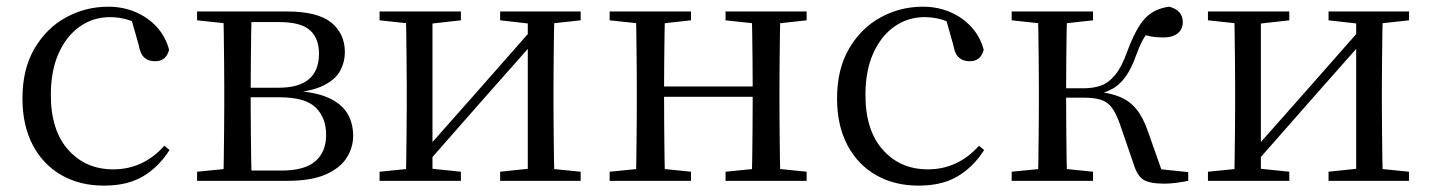

<svg xmlns="http://www.w3.org/2000/svg" viewBox="-20 -551 4358 585"><path d="M296.6 14.6Q223.8 14.6 167.8 -17.1Q111.8 -48.8 80.1 -108.5Q48.4 -168.3 48.4 -251.4Q48.4 -340.7 85.2 -403.2Q121.9 -465.8 181.5 -498.2Q241 -530.6 309.8 -530.6Q354.5 -530.6 392.7 -514.4Q430.9 -498.1 457.7 -468.8Q484.5 -439.5 495.2 -399.3Q486.3 -364.4 452.7 -364.4Q432 -364.4 419.6 -375.7Q407.1 -386.9 402.7 -413.5L377.7 -501.6L427.8 -461.9Q397.5 -482.4 370.4 -490.6Q343.3 -498.8 315 -498.8Q263.9 -498.8 222.9 -469.9Q182 -441 158.5 -388.2Q134.9 -335.4 134.9 -261.5Q134.9 -153.9 187.9 -94.5Q240.8 -35 325.2 -35Q370 -35 408.9 -52.7Q447.9 -70.3 480.8 -106.9L496.6 -93.9Q463.6 -42.3 415.9 -13.8Q368.2 14.6 296.6 14.6Z M580.5 0V-27.8L689.7 -38.6L703.2 -31.3H837.6Q907.8 -31.3 940.7 -59.7Q973.7 -88.1 973.7 -140.4Q973.7 -192.3 941.8 -223.4Q910 -254.6 831.6 -254.6H703.2V-283.7H829Q951.9 -283.7 951.9 -387.5Q951.9 -434.3 924.2 -459Q896.4 -483.7 832 -483.7H703.2L689.7 -477.4L580.5 -489.1V-516H854.6Q947.5 -516 989.2 -482.3Q1030.8 -448.6 1030.8 -391.7Q1030.8 -362.3 1016.7 -335.8Q1002.5 -309.3 967.1 -291.2Q931.7 -273.1 867.5 -267.5L870.1 -274.5Q937.6 -271.7 978.4 -254Q1019.1 -236.3 1037.6 -206.6Q1056 -177 1056 -136.9Q1056 -101.9 1036.6 -70.8Q1017.2 -39.6 973.2 -19.8Q929.2 0 854.6 0ZM660.1 0Q661.3 -24.4 661.8 -65.3Q662.3 -106.3 662.8 -150.3Q663.3 -194.3 663.3 -228.5V-288.3Q663.3 -321.7 662.8 -365.7Q662.3 -409.7 661.8 -450.7Q661.3 -491.8 660.1 -516H746.8Q745.8 -491.8 745.3 -450.2Q744.8 -408.7 744.3 -361.2Q743.8 -313.7 743.8 -272V-228.5Q743.8 -194.3 744.3 -150.3Q744.8 -106.3 745.3 -65.3Q745.8 -24.4 746.8 0Z M1136.5 0V-27.8L1244.7 -38.6H1279.3L1384.3 -27.8V0ZM1503.9 0V-27.8L1606.6 -38.6H1641L1749.2 -27.8V0ZM1216.1 0Q1217.3 -24.4 1217.8 -65.3Q1218.3 -106.3 1218.8 -150.3Q1219.3 -194.3 1219.3 -228.5V-288.3Q1219.3 -321.7 1218.8 -365.7Q1218.3 -409.7 1217.8 -450.7Q1217.3 -491.8 1216.1 -516H1297.7V0ZM1275.1 -46.9 1239.9 -65.8H1251.3L1428.2 -265.6L1609 -470.9L1642.7 -451H1631.4L1453.1 -249.4ZM1588.1 0V-516H1669.4Q1668.4 -491.8 1667.9 -450.7Q1667.4 -409.7 1666.9 -365.7Q1666.4 -321.7 1666.4 -288.3V-228.5Q1666.4 -194.3 1666.9 -150.3Q1667.4 -106.3 1667.9 -65.3Q1668.4 -24.4 1669.4 0ZM1136.5 -489.1V-516H1384.3V-489.1L1280.1 -477.4H1245.7ZM1503.9 -489.1V-516H1749.2V-489.1L1641.8 -477.4H1607.4Z M1917.1 0Q1918.3 -24.4 1918.8 -65.3Q1919.3 -106.3 1919.8 -150.3Q1920.3 -194.3 1920.3 -228.5V-288.3Q1920.3 -321.7 1919.8 -365.7Q1919.3 -409.7 1918.8 -450.7Q1918.3 -491.8 1917.1 -516H2006.3Q2005.3 -491.8 2004.8 -450.2Q2004.3 -408.7 2003.8 -363.1Q2003.3 -317.5 2003.3 -279.8V-260.2Q2003.3 -210.2 2003.8 -159.3Q2004.3 -108.5 2004.8 -66.4Q2005.3 -24.4 2006.3 0ZM2269.4 0Q2271.4 -24.4 2271.9 -66.4Q2272.4 -108.5 2272.9 -159.3Q2273.4 -210.2 2273.4 -260.2V-279.8Q2273.4 -317.5 2272.9 -363.1Q2272.4 -408.7 2271.9 -450.2Q2271.4 -491.8 2269.4 -516H2357.9Q2356.9 -491.8 2356.4 -450.7Q2355.9 -409.7 2355.4 -365.7Q2354.9 -321.7 2354.9 -288.3V-228.5Q2354.9 -194.3 2355.4 -150.3Q2355.9 -106.3 2356.4 -65.3Q2356.9 -24.4 2357.9 0ZM1837.5 0V-27.8L1946.7 -38.6H1978.7L2085.3 -27.8V0ZM1837.5 -489.1V-516H2085.3V-489.1L1978.7 -477.4H1946.7ZM2190.6 0V-27.8L2298.8 -38.6H2331.8L2437.7 -27.8V0ZM2190.6 -489.1V-516H2437.7V-489.1L2331.8 -477.4H2298.8ZM1961 -256V-287.5H2313.9V-256Z M2778.6 14.6Q2705.8 14.6 2649.8 -17.1Q2593.8 -48.8 2562.1 -108.5Q2530.4 -168.3 2530.4 -251.4Q2530.4 -340.7 2567.2 -403.2Q2603.9 -465.8 2663.5 -498.2Q2723 -530.6 2791.8 -530.6Q2836.5 -530.6 2874.7 -514.4Q2912.9 -498.1 2939.7 -468.8Q2966.5 -439.5 2977.2 -399.3Q2968.3 -364.4 2934.7 -364.4Q2914 -364.4 2901.6 -375.7Q2889.1 -386.9 2884.7 -413.5L2859.7 -501.6L2909.8 -461.9Q2879.5 -482.4 2852.4 -490.6Q2825.3 -498.8 2797 -498.8Q2745.9 -498.8 2704.9 -469.9Q2664 -441 2640.5 -388.2Q2616.9 -335.4 2616.9 -261.5Q2616.9 -153.9 2669.9 -94.5Q2722.8 -35 2807.2 -35Q2852 -35 2890.9 -52.7Q2929.9 -70.3 2962.8 -106.9L2978.6 -93.9Q2945.6 -42.3 2897.9 -13.8Q2850.2 14.6 2778.6 14.6Z M3062.5 0V-27.8L3171.7 -38.6H3203.7L3310.3 -27.8V0ZM3062.5 -489.1V-516H3310.3V-489.1L3203.7 -477.4H3171.7ZM3142.1 0Q3143.3 -24.4 3143.8 -65.3Q3144.3 -106.3 3144.8 -150.3Q3145.3 -194.3 3145.3 -228.5V-288.3Q3145.3 -321.7 3144.8 -365.7Q3144.3 -409.7 3143.8 -450.7Q3143.3 -491.8 3142.1 -516H3231.3Q3230.3 -491.8 3229.8 -450.2Q3229.3 -408.7 3228.8 -362.6Q3228.3 -316.5 3228.3 -277.8V-258.4Q3228.3 -209.4 3228.8 -158.9Q3229.3 -108.5 3229.8 -66.4Q3230.3 -24.4 3231.3 0ZM3435.5 -46.9 3392.3 -172.6Q3380.4 -206.4 3367.1 -223.7Q3353.8 -241 3333.7 -247.2Q3313.6 -253.4 3281.7 -253.4H3186V-282H3281.1Q3311.3 -282 3334.6 -290.3Q3357.9 -298.6 3377.9 -322.8Q3397.8 -347.1 3414.6 -394.1Q3440.8 -464.8 3468.4 -494.7Q3496.1 -524.6 3542.6 -530.6Q3583.8 -519.7 3583.8 -483.8Q3583.8 -461.7 3568.2 -449.3Q3552.7 -436.9 3524.8 -436.9Q3502.2 -436.9 3486.1 -440.1Q3469.9 -443.3 3453.5 -448.4L3500.1 -479.2Q3480.5 -458.7 3467.8 -439.2Q3455.1 -419.6 3441.8 -382.7Q3427 -341.5 3409.1 -316.7Q3391.1 -291.9 3368.2 -279.7Q3345.3 -267.4 3316.1 -261.6L3316.7 -272.4Q3362.3 -268.2 3392.1 -255.8Q3421.9 -243.4 3442.3 -218.6Q3462.6 -193.9 3477.2 -151.8L3526.1 -13.4L3469 -40.3L3600.4 -26.6V0Q3583.6 3.4 3564.2 6Q3544.8 8.6 3528.7 8.6Q3482.9 8.6 3464.3 -3.2Q3445.7 -14.9 3435.5 -46.9Z M3660.5 0V-27.8L3768.7 -38.6H3803.3L3908.3 -27.8V0ZM4027.9 0V-27.8L4130.6 -38.6H4165L4273.2 -27.8V0ZM3740.1 0Q3741.3 -24.4 3741.8 -65.3Q3742.3 -106.3 3742.8 -150.3Q3743.3 -194.3 3743.3 -228.5V-288.3Q3743.3 -321.7 3742.8 -365.7Q3742.3 -409.7 3741.8 -450.7Q3741.3 -491.8 3740.1 -516H3821.7V0ZM3799.1 -46.9 3763.9 -65.8H3775.3L3952.2 -265.6L4133 -470.9L4166.7 -451H4155.4L3977.1 -249.4ZM4112.1 0V-516H4193.4Q4192.4 -491.8 4191.9 -450.7Q4191.4 -409.7 4190.9 -365.7Q4190.4 -321.7 4190.4 -288.3V-228.5Q4190.4 -194.3 4190.9 -150.3Q4191.4 -106.3 4191.9 -65.3Q4192.4 -24.4 4193.4 0ZM3660.5 -489.1V-516H3908.3V-489.1L3804.1 -477.4H3769.7ZM4027.9 -489.1V-516H4273.2V-489.1L4165.8 -477.4H4131.4Z"/></svg>

Font: Noto Serif HK ExtraLight
Style: Regular
Weight: 200
Designer: Ryoko NISHIZUKA 西塚涼子 (kana & ideographs); Frank Grießhammer (Latin, Greek & Cyrillic); Wenlong ZHANG 张文龙 (bopomofo); San
Foundry: Adobe
Version: Version 2.002-H1;hotconv 1.1.0;makeotfexe 2.6.0